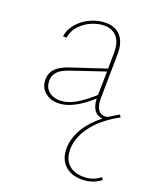

<svg xmlns="http://www.w3.org/2000/svg" viewBox="-131 -492 717 863"><g transform="rotate(20 227.0 -60.5)"><path d="M454 259Q415 289 364 289Q312 289 282 260Q252 231 252 181Q252 135 278.5 88Q305 41 358 0Q332 -2 318 -22Q304 -42 303 -76Q215 3 147 3Q108 3 82.5 -19Q57 -41 57 -78Q57 -109 77.5 -130.5Q98 -152 145 -167L305 -220L306 -294Q307 -344 285 -370Q263 -396 224 -396Q194 -396 163 -382.5Q132 -369 109.5 -344.5Q87 -320 82 -287H65Q70 -322 95 -350.5Q120 -379 155.5 -394.5Q191 -410 226 -410Q273 -410 298.5 -380Q324 -350 323 -294L320 -83Q320 -13 367 -13Q371 -13 381 -17Q402 -31 426 -44L433 -33Q352 11 310.5 67Q269 123 269 180Q269 224 294.5 249.5Q320 275 367 275Q391 275 409.5 268.5Q428 262 446 248ZM149 -11Q183 -11 219.5 -31Q256 -51 303 -93L305 -206L151 -154Q108 -140 91.5 -122Q75 -104 75 -79Q75 -47 96 -29Q117 -11 149 -11Z"/></g></svg>

Font: Ysabeau Thin
Style: Regular
Weight: 200
Designer: Christian Thalmann (Catharsis Fonts)
Version: Version 0.003